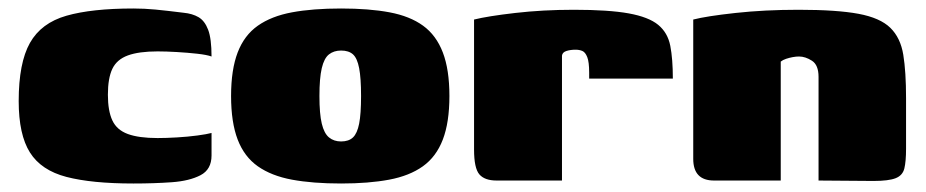

<svg xmlns="http://www.w3.org/2000/svg" viewBox="-20 -425 2179 452"><path d="M294 7Q196 7 136.5 -8.5Q77 -24 50.5 -66Q24 -108 24 -187Q24 -277 50.5 -324Q77 -371 136.5 -388Q196 -405 294 -405Q320 -405 346 -402.5Q372 -400 412 -395Q433 -393 447.5 -384.5Q462 -376 470 -355Q478 -334 478 -292Q467 -296 444.5 -298.5Q422 -301 396.5 -302.5Q371 -304 351 -304Q307 -304 281 -294.5Q255 -285 244.5 -263Q234 -241 234 -202Q234 -164 244.5 -141.5Q255 -119 281 -109.5Q307 -100 351 -100Q371 -100 396.5 -101.5Q422 -103 444.5 -106Q467 -109 478 -112V-59Q478 -26 452 -12.5Q426 1 384.5 4Q343 7 294 7Z M783 7Q716 7 667.5 -2Q619 -11 587 -33.5Q555 -56 539.5 -96.5Q524 -137 524 -199Q524 -261 539.5 -301.5Q555 -342 587 -364.5Q619 -387 667.5 -396Q716 -405 783 -405Q849 -405 897 -396Q945 -387 976 -364.5Q1007 -342 1022.5 -301.5Q1038 -261 1038 -199Q1038 -137 1022.5 -96.5Q1007 -56 975.5 -33.5Q944 -11 896 -2Q848 7 783 7ZM783 -92Q801 -92 811 -101.5Q821 -111 825.5 -134Q830 -157 830 -199Q830 -241 825.5 -264.5Q821 -288 811 -297Q801 -306 783 -306Q766 -306 754.5 -297Q743 -288 737.5 -264.5Q732 -241 732 -199Q732 -157 737.5 -134Q743 -111 754.5 -101.5Q766 -92 783 -92Z M1303 0H1149Q1121 0 1108.5 -14.5Q1096 -29 1096 -73V-379Q1128 -387 1193 -394.5Q1258 -402 1331 -402Q1413 -402 1460 -393.5Q1507 -385 1529.5 -366.5Q1552 -348 1558 -317Q1564 -286 1564 -240H1367V-254Q1367 -279 1362.5 -290.5Q1358 -302 1351 -305Q1344 -308 1335 -308Q1323 -308 1313.5 -305Q1304 -302 1303 -294Z M1661 0Q1612 0 1612 -51V-379Q1643 -387 1711.5 -394.5Q1780 -402 1860 -402Q1950 -402 2001 -392.5Q2052 -383 2076 -359.5Q2100 -336 2106.5 -296Q2113 -256 2113 -194V-75Q2113 -45 2109 -28.5Q2105 -12 2088.5 -5.5Q2072 1 2036 1L1907 0V-244Q1907 -272 1891.5 -282Q1876 -292 1861 -292Q1854 -292 1846 -290.5Q1838 -289 1830.5 -286.5Q1823 -284 1818 -280V0Z"/></svg>

Font: Genos Thin Black
Style: Regular
Weight: 900
Version: Version 1.010